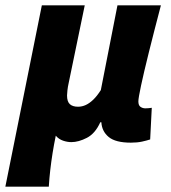

<svg xmlns="http://www.w3.org/2000/svg" viewBox="-48 -520 636 716"><path d="M-28 176 108 -500H268L208 -210Q205 -197 203.5 -183.5Q202 -170 202 -164Q202 -141 212.5 -131.5Q223 -122 243 -122Q258 -122 272 -128.5Q286 -135 300 -148.5Q314 -162 328 -184L390 -500H552Q526 -401 507 -324.5Q488 -248 478 -201Q468 -154 468 -142Q468 -127 476 -121.5Q484 -116 494 -116Q499 -116 505.5 -116.5Q512 -117 518 -118L512 0Q500 4 482 8Q464 12 440 12Q383 12 357.5 -9Q332 -30 330 -64Q330 -64 330 -64Q330 -64 330 -64H326Q307 -22 276 -6Q245 10 218 10Q203 10 187 4.5Q171 -1 160 -14Q153 20 148 51.5Q143 83 139.5 113.5Q136 144 134 176Z"/></svg>

Font: Source Sans 3 ExtraLight Black
Style: Italic
Weight: 900
Italic angle: -11°
Version: Version 3.052;hotconv 1.1.0;makeotfexe 2.6.0